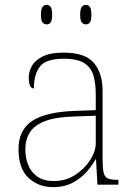

<svg xmlns="http://www.w3.org/2000/svg" viewBox="-20 -758 557 788"><path d="M197 10Q138 10 97 -28Q56 -66 56 -146Q56 -225 112.5 -262Q169 -299 290 -303L373 -306V-371Q373 -414 364 -446.5Q355 -479 327 -498Q299 -517 242 -517Q168 -517 143.5 -484.5Q119 -452 119 -395Q98 -395 98 -441Q98 -462 110 -485.5Q122 -509 153.5 -525.5Q185 -542 242 -542Q330 -542 365.5 -499.5Q401 -457 401 -386V-110Q401 -73 404.5 -53.5Q408 -34 420 -27Q432 -20 459 -20H466V0H380L374 -104H372Q361 -83 338.5 -56Q316 -29 281 -9.5Q246 10 197 10ZM201 -15Q250 -15 288.5 -40Q327 -65 350 -101Q373 -137 373 -170V-283L287 -280Q209 -278 165 -261Q121 -244 102.5 -214.5Q84 -185 84 -145Q84 -111 95.5 -81.5Q107 -52 133 -33.5Q159 -15 201 -15ZM332 -658Q322 -658 315.5 -666Q309 -674 309 -698Q309 -721 315.5 -729.5Q322 -738 332 -738Q343 -738 349 -729.5Q355 -721 355 -698Q355 -674 349 -666Q343 -658 332 -658ZM171 -658Q161 -658 154.5 -666Q148 -674 148 -698Q148 -721 154.5 -729.5Q161 -738 171 -738Q182 -738 188 -729.5Q194 -721 194 -698Q194 -674 188 -666Q182 -658 171 -658Z"/></svg>

Font: Noto Serif Tamil Thin
Style: Regular
Weight: 100
Designer: Indian Type Foundry, Tom Grace, and the Monotype Design Team
Foundry: Monotype Imaging Inc.
Version: Version 2.004; ttfautohint (v1.8.4.7-5d5b)